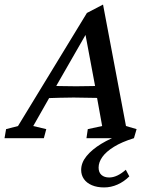

<svg xmlns="http://www.w3.org/2000/svg" viewBox="-63 -611 658 849"><path d="M397.5 217.8Q366.2 217.8 343.3 208Q320.3 198.2 308.1 180.7Q295.9 163.1 295.9 140.6Q295.9 108.4 319.8 79.1Q343.8 49.8 384.8 24.9Q425.8 0 477.5 -17.6L478.5 0H319.3L325.2 -40L388.7 -53.7L363.3 -194.3L358.4 -225.6L310.5 -481.4L334 -489.3L182.6 -225.6L165 -196.3L84 -53.7L141.6 -40L130.9 0H-43L-36.1 -40L16.6 -53.7L321.3 -553.7L392.6 -590.8L494.1 -53.7L541 -40L529.3 0Q475.6 16.6 440.9 38.1Q406.2 59.6 389.6 83Q373 106.4 373 129.9Q373 151.4 385.7 162.6Q398.4 173.8 419.9 173.8Q437.5 173.8 456.1 165Q474.6 156.2 493.2 139.6L508.8 168.9Q485.4 192.4 456.5 205.1Q427.7 217.8 397.5 217.8ZM138.7 -176.8 149.4 -232.4Q168 -231.4 198.2 -230.5Q228.5 -229.5 273.4 -229.5Q316.4 -229.5 347.7 -230.5Q378.9 -231.4 396.5 -232.4L384.8 -177.7Q355.5 -177.7 324.7 -178.7Q293.9 -179.7 262.7 -179.7Q230.5 -179.7 200.7 -178.7Q170.9 -177.7 138.7 -176.8Z"/></svg>

Font: Crimson Pro Medium
Style: Italic
Weight: 500
Italic angle: -12°
Designer: Jacques Le Bailly
Foundry: Baron von Fonthausen
Version: Version 1.003